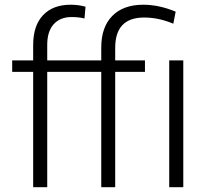

<svg xmlns="http://www.w3.org/2000/svg" viewBox="-20 -780 868 800"><path d="M118.2 0V-480.5H30.8V-528.3H118.2V-592.3Q118.2 -673.3 159.4 -716.8Q200.7 -760.3 274.4 -760.3Q307.6 -760.3 336.4 -752L332 -703.1Q307.6 -709 278.8 -709Q230.5 -709 203.6 -679Q176.8 -648.9 176.8 -593.8V-528.3H401.9V-582.5Q401.9 -667 447.8 -713.6Q493.7 -760.3 577.1 -760.3Q642.6 -760.3 711.9 -731.4L702.1 -681.2Q641.1 -707 580.6 -707Q460 -707 460 -580.6V-528.3H584V-480.5H460V0H401.9V-480.5H176.8V0ZM743.7 0H685.1V-528.3H743.7Z"/></svg>

Font: RobotoInd Light
Style: Regular
Weight: 300
Designer: Google
Version: Version 2.001151; 2014